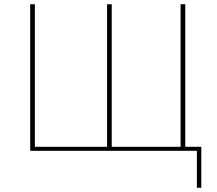

<svg xmlns="http://www.w3.org/2000/svg" viewBox="-20 -714 1026 909"><path d="M123 0V-694H145V-19H487V-694H509V-19H835V-694H857V-19H933V175H912V0Z"/></svg>

Font: Cantarell Thin
Style: Regular
Weight: 100
Designer: Dave Crossland, Nikolaus Waxweiler, Florian Fecher, Jacques Le Bailly, Eben Sorkin, Alexei Vanyashin, Alexios Zavras, Em
Version: Version 0.303